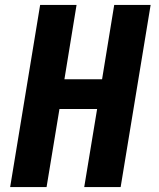

<svg xmlns="http://www.w3.org/2000/svg" viewBox="-20 -755 640 775"><path d="M21 0 142 -735H289L240 -435H392L441 -735H588L467 0H320L372 -315H220L168 0Z"/></svg>

Font: Iosevka Aile Heavy Oblique
Style: Regular
Weight: 900
Italic angle: -9°
Designer: Belleve Invis
Foundry: Belleve Invis
Version: Version 31.1.0; ttfautohint (v1.8.4)